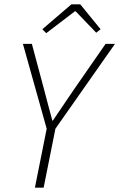

<svg xmlns="http://www.w3.org/2000/svg" viewBox="-20 -860 547 880"><path d="M140 0H180L234 -270L507 -659H464L319 -450C287 -403 254 -354 222 -307H220C206 -356 195 -402 182 -450L126 -659H85L194 -270ZM192 -708 323 -808H327L421 -710L441 -726L348 -840H307L174 -726Z"/></svg>

Font: Source Sans Pro Light
Style: Italic
Weight: 300
Italic angle: -11°
Designer: Paul D. Hunt
Foundry: Adobe Systems Incorporated
Version: Version 3.006;hotconv 1.0.111;makeotfexe 2.5.65597